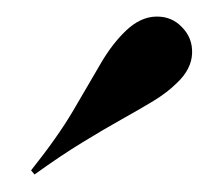

<svg xmlns="http://www.w3.org/2000/svg" viewBox="-20 -687 265 228"><path d="M21 -479.8 16.9 -484.7Q48.4 -524.2 66.9 -555.6Q85.5 -587.1 99.2 -610.9Q112.9 -634.7 129.8 -650.8Q146.8 -666.9 165.3 -667.3Q183.9 -667.7 196 -654.8Q208.9 -641.9 208.1 -623.4Q207.3 -604.8 190.3 -588.7Q179 -577.4 162.5 -567.3Q146 -557.3 125 -545.6Q104 -533.9 78.2 -518.1Q52.4 -502.4 21 -479.8Z"/></svg>

Font: Playfair 144pt SemiExpanded SemiBold
Style: Regular
Weight: 600
Width: 6
Designer: Claus Eggers Sørensen
Foundry: Claus Eggers Sørensen
Version: Version 2.203